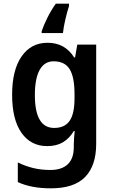

<svg xmlns="http://www.w3.org/2000/svg" viewBox="-20 -786 614 1046"><path d="M239 -553Q334 -553 384 -473H389L401 -543H504V-2Q504 116 444 178Q384 240 257 240Q150 240 77 206V99Q118 119 161 129.5Q204 140 255 140Q316 140 349 109Q382 78 382 16V1Q382 -13 383.5 -34.5Q385 -56 387 -72H382Q358 -32 323 -11Q288 10 237 10Q148 10 97 -62.5Q46 -135 46 -270Q46 -404 97.5 -478.5Q149 -553 239 -553ZM272 -452Q222 -452 196 -405Q170 -358 170 -268Q170 -89 275 -89Q333 -89 359.5 -128Q386 -167 386 -250V-273Q386 -366 359.5 -409Q333 -452 272 -452ZM356 -753Q346 -723 336 -680Q326 -637 323 -606H207V-616Q218 -649 238.5 -690Q259 -731 284 -766H356Z"/></svg>

Font: Noto Sans Khmer UI SemiCondensed SemiBold
Style: Regular
Weight: 600
Width: 4
Designer: Danh Hong and the Monotype Design Team
Foundry: Monotype Imaging Inc.
Version: Version 2.002; ttfautohint (v1.8.4.7-5d5b)